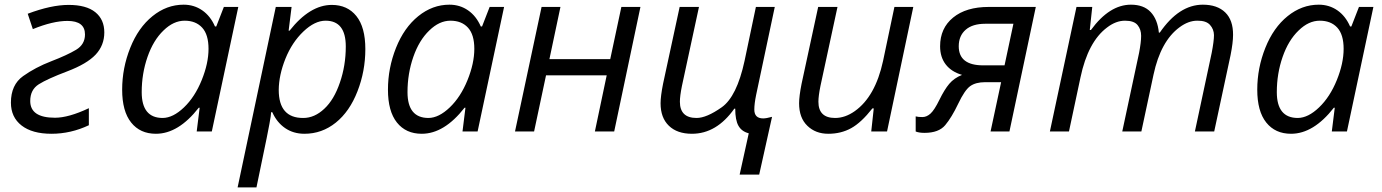

<svg xmlns="http://www.w3.org/2000/svg" viewBox="-20 -565 5939 825"><path d="M109.9 -130.9Q109.9 -59.1 216.3 -59.1Q274.9 -59.1 361.8 -100.1V-26.9Q284.2 9.8 201.2 9.8Q118.2 9.8 72.5 -25.9Q26.9 -61.5 26.9 -124Q26.9 -200.7 79.3 -238Q131.8 -275.4 200.2 -301.8Q268.6 -328.1 306.9 -351.1Q345.2 -374 345.2 -417Q345.2 -475.1 270 -475.1Q207.5 -475.1 121.1 -439.9L99.1 -505.9Q199.7 -543.9 274.9 -543.9Q350.6 -543.9 389.4 -512.7Q428.2 -481.4 428.2 -425.8Q428.2 -370.1 390.9 -330.3Q353.5 -290.5 268.6 -258.3Q183.6 -226.1 146.7 -202.9Q109.9 -179.7 109.9 -130.9Z M588.9 -168.9Q588.9 -58.1 679.2 -58.1Q723.6 -58.6 770.5 -103.5Q817.4 -148.4 846.7 -220.7Q876 -293 876 -355Q876 -416.5 848.6 -446.3Q821.3 -476.1 773.4 -476.1Q725.6 -476.1 682.6 -434.1Q638.7 -392.1 613.8 -320.3Q588.9 -248.5 588.9 -168.9ZM769 -544.9Q814 -544.9 849.1 -520.5Q884.3 -496.1 903.8 -451.2H909.2L941.9 -535.2H1003.9L890.1 0H825.2L837.9 -102.1H834Q746.6 9.8 649.9 9.8Q582 9.8 543.5 -38.6Q504.9 -86.9 504.9 -179.7Q504.9 -272.5 539.6 -359.4Q574.2 -446.3 635.3 -495.6Q696.3 -544.9 769 -544.9Z M1378.9 -476.1Q1332.5 -476.1 1283.7 -429.7Q1234.9 -383.3 1206.5 -313Q1178.2 -242.2 1177.7 -178.7Q1177.7 -57.6 1283.2 -58.1Q1331.5 -58.1 1373.5 -97.7Q1415.5 -136.7 1440.4 -210Q1465.8 -283.2 1465.8 -365.2Q1465.8 -476.1 1378.9 -476.1ZM1288.1 9.8Q1240.7 9.8 1205.1 -14.6Q1169.4 -39.1 1149.9 -83H1145L1143.1 -64.5Q1139.2 -31.2 1082 240.2H1001L1165 -535.2H1232.9L1220.2 -433.1H1224.1Q1311.5 -543.9 1405.8 -543.9Q1472.7 -543.9 1511.2 -496.1Q1549.8 -448.2 1549.8 -354Q1549.8 -259.3 1516.1 -172.9Q1482.4 -85.9 1422.9 -38.1Q1363.3 9.8 1288.1 9.8Z M1731 -168.9Q1731 -58.1 1821.3 -58.1Q1865.7 -58.6 1912.6 -103.5Q1959.5 -148.4 1988.8 -220.7Q2018.1 -293 2018.1 -355Q2018.1 -416.5 1990.7 -446.3Q1963.4 -476.1 1915.5 -476.1Q1867.7 -476.1 1824.7 -434.1Q1780.8 -392.1 1755.9 -320.3Q1731 -248.5 1731 -168.9ZM1911.1 -544.9Q1956.1 -544.9 1991.2 -520.5Q2026.4 -496.1 2045.9 -451.2H2051.3L2084 -535.2H2146L2032.2 0H1967.3L1980 -102.1H1976.1Q1888.7 9.8 1792 9.8Q1724.1 9.8 1685.5 -38.6Q1647 -86.9 1647 -179.7Q1647 -272.5 1681.6 -359.4Q1716.3 -446.3 1777.3 -495.6Q1838.4 -544.9 1911.1 -544.9Z M2388.2 -535.2 2340.8 -311H2602.1L2649.9 -535.2H2731.9L2619.1 0H2536.1L2586.9 -241.2H2326.2L2274.9 0H2192.9L2307.1 -535.2Z M2901.4 -127.9Q2901.4 -58.1 2973.1 -58.1Q3016.1 -58.1 3081.1 -104Q3146 -149.9 3179.2 -303.2L3228 -535.2H3309.1L3229 -157.2Q3221.2 -119.1 3221.2 -94.2Q3221.2 -56.2 3259.3 -56.2Q3272.5 -56.2 3297.4 -63L3242.2 185.1H3158.2L3197.3 7.8Q3167 0 3153.1 -24.4Q3139.2 -48.8 3139.2 -98.1H3135.3Q3059.1 9.8 2953.1 9.8Q2889.6 9.8 2854 -24.7Q2818.4 -59.1 2818.4 -121.1Q2818.4 -151.4 2829.1 -205.1L2900.4 -535.2H2983.4L2910.2 -195.8Q2901.4 -152.3 2901.4 -127.9Z M3496.6 -127.9Q3496.6 -58.1 3568.4 -58.1Q3611.3 -58.1 3652.8 -87.4Q3741.2 -149.9 3774.4 -303.2L3823.2 -535.2H3904.3L3791.5 0H3723.6L3734.4 -99.1H3728.5Q3680.7 -38.1 3637.2 -14.2Q3593.8 9.8 3539.1 9.8Q3484.4 9.8 3449.2 -24.4Q3413.6 -58.6 3413.6 -121.1Q3413.6 -151.4 3424.3 -205.1L3495.6 -535.2H3578.6L3505.4 -195.8Q3496.6 -152.3 3496.6 -127.9Z M4213.4 -462.9Q4158.7 -462.9 4129.2 -437Q4099.6 -411.1 4099.6 -366.2Q4099.6 -284.2 4204.6 -284.2H4296.4L4334.5 -462.9ZM4213.4 -211.9Q4172.4 -211.9 4148.7 -194.8Q4125 -177.7 4097.2 -119.1Q4069.3 -60.5 4041.5 -27.3Q4013.7 5.9 3952.6 5.9Q3928.7 5.9 3914.6 0V-64.9Q3924.8 -62 3943.4 -62Q3961.9 -62 3978.5 -77.1Q3995.1 -92.3 4016.6 -136.2Q4038.1 -180.2 4058.8 -204.8Q4079.6 -229.5 4113.8 -243.2Q4068.4 -256.3 4043.9 -287.8Q4019.5 -319.3 4019.5 -366.2Q4019.5 -443.8 4075.4 -489.5Q4131.3 -535.2 4228.5 -535.2H4430.7L4317.4 0H4236.3L4281.7 -211.9Z M5148.4 -544.9Q5210.4 -544.9 5244.6 -511.7Q5278.8 -478.5 5278.3 -415Q5278.3 -381.8 5267.6 -328.1L5197.3 0H5114.3L5186.5 -337.9Q5196.3 -388.7 5196.3 -414.1Q5195.8 -439.5 5179.2 -458Q5162.6 -476.6 5124.5 -476.1Q5086.4 -476.1 5048.3 -447.8Q4967.3 -388.2 4936.5 -244.1L4884.3 0H4802.2L4874.5 -337.9Q4883.3 -383.8 4883.3 -411.1Q4883.3 -438.5 4868.2 -457Q4853 -476.1 4814 -476.1Q4774.9 -476.1 4736.8 -446.8Q4654.8 -385.3 4622.6 -231.9L4573.2 0H4491.2L4605.5 -535.2H4673.3L4662.6 -436H4667.5Q4747.1 -544.9 4839.4 -544.9Q4894.5 -544.9 4924.3 -513.2Q4954.1 -481.4 4959.5 -424.8H4963.4Q5045.9 -544.9 5148.4 -544.9Z M5466.3 -168.9Q5466.3 -58.1 5556.6 -58.1Q5601.1 -58.6 5647.9 -103.5Q5694.8 -148.4 5724.1 -220.7Q5753.4 -293 5753.4 -355Q5753.4 -416.5 5726.1 -446.3Q5698.7 -476.1 5650.9 -476.1Q5603 -476.1 5560.1 -434.1Q5516.1 -392.1 5491.2 -320.3Q5466.3 -248.5 5466.3 -168.9ZM5646.5 -544.9Q5691.4 -544.9 5726.6 -520.5Q5761.7 -496.1 5781.2 -451.2H5786.6L5819.3 -535.2H5881.3L5767.6 0H5702.6L5715.3 -102.1H5711.4Q5624 9.8 5527.3 9.8Q5459.5 9.8 5420.9 -38.6Q5382.3 -86.9 5382.3 -179.7Q5382.3 -272.5 5417 -359.4Q5451.7 -446.3 5512.7 -495.6Q5573.7 -544.9 5646.5 -544.9Z"/></svg>

Font: OpenSans-Italic
Style: Italic
Weight: 400
Italic angle: -12°
Foundry: Ascender Corporation
Version: Version 1.10